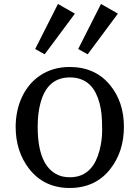

<svg xmlns="http://www.w3.org/2000/svg" viewBox="-20 -938 706 970"><path d="M59.1 -297.9Q59.1 -335.9 66.7 -373.5Q74.2 -411.1 89.6 -444.8Q105 -478.5 127.9 -506.8Q150.9 -535.2 181.2 -555.7Q246.1 -599.6 332 -599.6Q461.9 -599.6 537.1 -506.8Q606 -421.9 606 -297.4Q606 -171.9 537.1 -84Q461.9 11.7 332 11.7Q202.6 11.7 127 -85.4Q59.1 -173.3 59.1 -297.9ZM274.9 -53.2Q299.8 -42.5 332.8 -42.5Q365.7 -42.5 390.6 -53Q415.5 -63.5 433.6 -82Q451.7 -100.6 463.6 -125.2Q475.6 -149.9 482.9 -178.2Q496.1 -229 496.1 -278.6Q496.1 -328.1 493.2 -358.6Q490.2 -389.2 482.9 -416.7Q475.6 -444.3 463.6 -468.3Q451.7 -492.2 433.6 -509.8Q394.5 -546.9 333 -546.9Q217.3 -546.9 183.6 -414.1Q170.4 -363.8 170.4 -297.4Q170.4 -98.1 274.9 -53.2ZM375 -690.4 490.2 -918 575.7 -869.1 422.9 -663.6ZM157.7 -690.4 272.9 -918 358.4 -869.1 205.6 -663.6Z"/></svg>

Font: Metamorphous
Style: Regular
Weight: 400
Designer: James Grieshaber
Foundry: James Grieshaber
Version: Version 1.001